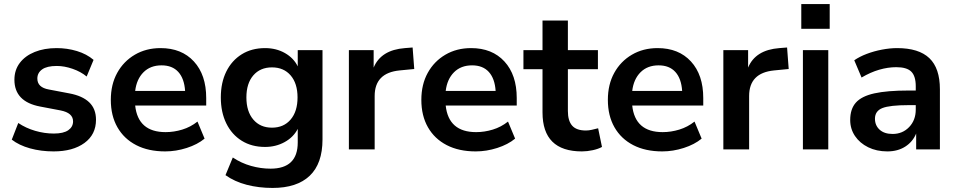

<svg xmlns="http://www.w3.org/2000/svg" viewBox="-20 -736 4713 946"><path d="M244 10Q182 10 128 -5Q74 -20 38 -48L70 -130Q107 -105 153 -91.5Q199 -78 245 -78Q293 -78 316.5 -94.5Q340 -111 340 -138Q340 -180 278 -192L178 -211Q51 -235 51 -343Q51 -391 77.5 -426Q104 -461 151 -480Q198 -499 259 -499Q311 -499 359 -484.5Q407 -470 441 -441L407 -359Q378 -383 337.5 -397Q297 -411 260 -411Q211 -411 187.5 -394Q164 -377 164 -349Q164 -305 221 -295L321 -276Q386 -264 419.5 -232Q453 -200 453 -146Q453 -73 396 -31.5Q339 10 244 10Z M794 10Q711 10 651 -21Q591 -52 558.5 -109Q526 -166 526 -244Q526 -320 557.5 -377Q589 -434 644.5 -466.5Q700 -499 771 -499Q875 -499 935.5 -433Q996 -367 996 -253V-216H646Q660 -85 796 -85Q837 -85 878 -97.5Q919 -110 953 -137L988 -53Q953 -24 900 -7Q847 10 794 10ZM776 -414Q721 -414 687 -380Q653 -346 646 -288H892Q888 -349 858.5 -381.5Q829 -414 776 -414Z M1323 190Q1255 190 1195.5 174.5Q1136 159 1091 127L1127 40Q1169 68 1217 81.5Q1265 95 1313 95Q1447 95 1447 -34V-101Q1426 -60 1382.5 -36Q1339 -12 1286 -12Q1220 -12 1171 -42.5Q1122 -73 1095 -128Q1068 -183 1068 -256Q1068 -329 1095 -383.5Q1122 -438 1171 -468.5Q1220 -499 1286 -499Q1341 -499 1384 -474.5Q1427 -450 1447 -409V-489H1569V-49Q1569 70 1506 130Q1443 190 1323 190ZM1320 -107Q1378 -107 1412 -147Q1446 -187 1446 -256Q1446 -325 1412 -364.5Q1378 -404 1320 -404Q1262 -404 1228 -364.5Q1194 -325 1194 -256Q1194 -187 1228 -147Q1262 -107 1320 -107Z M1699 0V-489H1821V-403Q1857 -490 1975 -499L2013 -502L2021 -396L1949 -389Q1826 -377 1826 -263V0Z M2324 10Q2241 10 2181 -21Q2121 -52 2088.5 -109Q2056 -166 2056 -244Q2056 -320 2087.5 -377Q2119 -434 2174.5 -466.5Q2230 -499 2301 -499Q2405 -499 2465.5 -433Q2526 -367 2526 -253V-216H2176Q2190 -85 2326 -85Q2367 -85 2408 -97.5Q2449 -110 2483 -137L2518 -53Q2483 -24 2430 -7Q2377 10 2324 10ZM2306 -414Q2251 -414 2217 -380Q2183 -346 2176 -288H2422Q2418 -349 2388.5 -381.5Q2359 -414 2306 -414Z M2847 10Q2653 10 2653 -182V-395H2559V-489H2653V-635H2778V-489H2926V-395H2778V-189Q2778 -141 2799 -117Q2820 -93 2867 -93Q2881 -93 2896 -96.5Q2911 -100 2927 -104L2946 -12Q2928 -2 2900.5 4Q2873 10 2847 10Z M3243 10Q3160 10 3100 -21Q3040 -52 3007.5 -109Q2975 -166 2975 -244Q2975 -320 3006.5 -377Q3038 -434 3093.5 -466.5Q3149 -499 3220 -499Q3324 -499 3384.5 -433Q3445 -367 3445 -253V-216H3095Q3109 -85 3245 -85Q3286 -85 3327 -97.5Q3368 -110 3402 -137L3437 -53Q3402 -24 3349 -7Q3296 10 3243 10ZM3225 -414Q3170 -414 3136 -380Q3102 -346 3095 -288H3341Q3337 -349 3307.5 -381.5Q3278 -414 3225 -414Z M3544 0V-489H3666V-403Q3702 -490 3820 -499L3858 -502L3866 -396L3794 -389Q3671 -377 3671 -263V0Z M3928 -594V-716H4068V-594ZM3936 0V-489H4061V0Z M4352 10Q4299 10 4257.5 -10.5Q4216 -31 4192.5 -66Q4169 -101 4169 -145Q4169 -199 4197 -230.5Q4225 -262 4288 -276Q4351 -290 4457 -290H4492V-311Q4492 -361 4470 -383Q4448 -405 4396 -405Q4355 -405 4312 -392.5Q4269 -380 4225 -354L4189 -439Q4215 -457 4250.5 -470.5Q4286 -484 4325.5 -491.5Q4365 -499 4400 -499Q4507 -499 4559 -449.5Q4611 -400 4611 -296V0H4494V-78Q4477 -37 4440 -13.5Q4403 10 4352 10ZM4378 -76Q4427 -76 4459.5 -110Q4492 -144 4492 -196V-218H4458Q4364 -218 4327.5 -203.5Q4291 -189 4291 -151Q4291 -118 4314 -97Q4337 -76 4378 -76Z"/></svg>

Font: Nunito Sans
Style: Bold
Weight: 700
Designer: Vernon Adams
Foundry: Vernon Adams
Version: Version 3.101; ttfautohint (v1.8.4.7-5d5b);gftools[0.9.27]